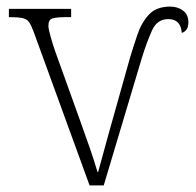

<svg xmlns="http://www.w3.org/2000/svg" viewBox="-20 -563 594 583"><path d="M82 -467Q75 -486 68.5 -495.5Q62 -505 48.5 -508Q35 -511 7 -511V-536H196V-511H183Q151 -511 139 -507Q127 -503 127 -485Q127 -475 134 -450.5Q141 -426 148 -406L221 -203Q236 -162 252 -115.5Q268 -69 276 -41H278Q289 -82 312 -164.5Q335 -247 374 -385Q385 -422 397.5 -458.5Q410 -495 432.5 -519Q455 -543 497 -543Q519 -543 535.5 -531Q552 -519 552 -495Q552 -481 546.5 -473.5Q541 -466 532 -463Q529 -505 491 -505Q457 -505 441.5 -470.5Q426 -436 411 -388L295 0H252Z"/></svg>

Font: Noto Serif ExtraLight
Style: Regular
Weight: 200
Designer: Monotype Design Team
Foundry: Monotype Imaging Inc.
Version: Version 2.015; ttfautohint (v1.8.4.7-5d5b)